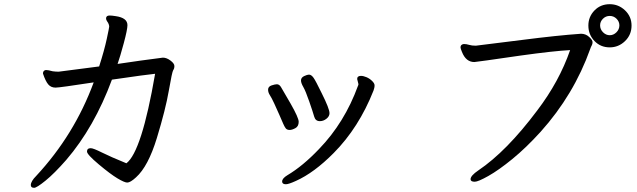

<svg xmlns="http://www.w3.org/2000/svg" viewBox="-20 -831 3040 916"><path d="M143 65Q155 65 197 31Q239 -3 296 -68Q430 -224 514 -451Q686 -476 720 -479Q656 -107 583 -52Q507 -83 466 -103.5Q425 -124 413 -124Q395 -124 395 -108Q395 -94 451 -47Q507 0 540.5 20Q574 40 587 40Q602 40 629 15Q687 -37 728.5 -173Q770 -309 785.5 -399Q801 -489 806.5 -496.5Q812 -504 812 -516Q812 -528 793.5 -542Q775 -556 757 -556Q654 -543 541 -526Q553 -560 570.5 -625Q588 -690 588 -711Q588 -746 532 -754Q513 -757 503 -757Q486 -757 486 -743Q486 -736 491.5 -728.5Q497 -721 499 -714.5Q501 -708 501 -704Q501 -700 489.5 -646Q478 -592 453 -514L260 -489Q246 -489 231 -491Q210 -497 199 -497Q185 -495 185 -480Q197 -444 210 -428.5Q223 -413 245 -413Q264 -413 427 -438Q335 -188 153 8Q127 34 127 52Q127 65 143 65Z M1362 -211Q1373 -211 1389 -219.5Q1405 -228 1405 -250Q1405 -269 1366.5 -336.5Q1328 -404 1320 -416.5Q1312 -429 1301 -429Q1292 -429 1275.5 -423.5Q1259 -418 1259 -403Q1259 -390 1267.5 -377Q1276 -364 1288.5 -337Q1301 -310 1313 -282.5Q1325 -255 1331 -241Q1337 -227 1343 -219Q1349 -211 1362 -211ZM1344 48Q1357 48 1392 32Q1479 -7 1572 -101Q1692 -222 1762 -399Q1764 -406 1765.5 -411Q1767 -416 1767 -424Q1767 -433 1755.5 -444.5Q1744 -456 1729 -462.5Q1714 -469 1702 -469Q1684 -469 1684 -454L1690 -430Q1690 -425 1688 -422Q1624 -246 1502 -120Q1425 -39 1351 5Q1326 20 1326 35Q1326 48 1344 48ZM1506 -253Q1523 -253 1537.5 -264.5Q1552 -276 1552 -291Q1552 -312 1515 -386Q1486 -446 1475.5 -460.5Q1465 -475 1454 -475Q1446 -475 1431 -468Q1416 -461 1416 -447Q1416 -435 1427 -416Q1438 -397 1455.5 -346.5Q1473 -296 1479 -274.5Q1485 -253 1506 -253Z M2245 36Q2261 36 2310 8.5Q2359 -19 2424.5 -72.5Q2490 -126 2559 -202Q2718 -379 2796 -598Q2799 -607 2803 -614Q2807 -621 2807 -630Q2807 -640 2790.5 -655Q2774 -670 2752 -670Q2638 -662 2471 -640.5Q2304 -619 2250 -613Q2231 -613 2218 -617Q2205 -621 2193 -621Q2177 -619 2177 -605Q2177 -600 2184 -583Q2203 -535 2243 -535Q2251 -535 2464 -566Q2622 -588 2700 -592Q2648 -442 2543 -304Q2397 -109 2262 -18Q2225 7 2225 24Q2225 36 2245 36ZM2935 -710Q2935 -691 2921 -677Q2907 -663 2889 -663Q2871 -663 2857 -677Q2843 -691 2843 -710Q2843 -728 2856.5 -741.5Q2870 -755 2889 -755Q2908 -755 2921.5 -741.5Q2935 -728 2935 -710ZM2889 -605Q2931 -605 2962 -635Q2993 -665 2993 -709Q2993 -752 2962 -781.5Q2931 -811 2889 -811Q2845 -811 2816 -781Q2787 -751 2787 -709Q2787 -666 2816 -635.5Q2845 -605 2889 -605Z"/></svg>

Font: LXGW WenKai TC
Style: Bold
Weight: 700
Designer: LXGW / Fontworks Inc.
Foundry: LXGW / Fontworks Inc.
Version: Version 1.330;April 28, 2024